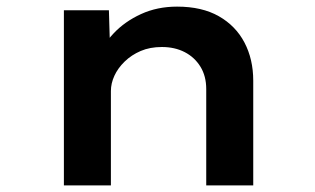

<svg xmlns="http://www.w3.org/2000/svg" viewBox="-20 -560 953 580"><path d="M173 0V-529H309L313 -392L274 -383Q290 -424 323.5 -459.5Q357 -495 406 -517.5Q455 -540 515 -540Q590 -540 641 -511Q692 -482 718.5 -431.5Q745 -381 745 -316V0H603V-291Q603 -330 585.5 -358.5Q568 -387 538 -402.5Q508 -418 469 -418Q433 -418 405 -406Q377 -394 356.5 -374Q336 -354 325.5 -331Q315 -308 315 -285V0H245Q212 0 194 0Q176 0 173 0Z"/></svg>

Font: Lexend Peta SemiBold
Style: Regular
Weight: 600
Designer: Bonnie Shaver-Troup, Thomas Jockin
Foundry: Lexend
Version: Version 1.007